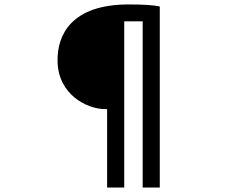

<svg xmlns="http://www.w3.org/2000/svg" viewBox="-20 -788 1040 864"><path d="M453 -297H462V56H539V-692H622V56H699V-759C670 -765 627 -768 559 -768C303 -768 237 -633 239 -513C241 -363 371 -297 453 -297Z"/></svg>

Font: Noto Sans JP Medium
Style: Regular
Weight: 500
Designer: Ryoko NISHIZUKA 西塚涼子 (kana, bopomofo & ideographs); Paul D. Hunt (Latin, Greek & Cyrillic); Sandoll Communications 산돌커뮤니
Foundry: Adobe
Version: Version 2.004;hotconv 1.0.118;makeotfexe 2.5.65603